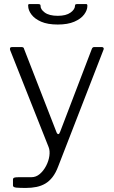

<svg xmlns="http://www.w3.org/2000/svg" viewBox="-20 -762 561 947"><path d="M107 165Q78 165 61 163.5Q44 162 44 153V124Q44 117 49.5 114.5Q55 112 73 112H135Q158 112 176.5 96Q195 80 207.5 56Q220 32 223.5 7Q227 -18 220 -36L30 -515Q28 -521 30 -525.5Q32 -530 40 -530H85Q91 -530 94.5 -528Q98 -526 99 -520L259 -109Q263 -100 268 -100.5Q273 -101 277 -113L433 -521Q435 -526 438 -528Q441 -530 446 -530H482Q488 -530 490.5 -526Q493 -522 491 -518L267 59Q255 91 239 111.5Q223 132 203.5 143.5Q184 155 160 160Q136 165 107 165ZM265 -641Q215 -641 183 -655Q151 -669 135 -690.5Q119 -712 119 -733Q118 -738 120 -740Q122 -742 125 -742H166Q173 -742 176.5 -740.5Q180 -739 180 -734Q179 -716 201 -700Q223 -684 265 -684ZM265 -641V-684Q306 -684 328 -700Q350 -716 350 -734Q350 -739 353 -740.5Q356 -742 363 -742H405Q408 -742 409.5 -740Q411 -738 411 -733Q411 -712 395 -690.5Q379 -669 346.5 -655Q314 -641 265 -641Z"/></svg>

Font: Libre Franklin Light
Style: Regular
Weight: 300
Designer: Pablo Impallari, Rodrigo Fuenzalida, Nhung Nguyen
Foundry: Impallari Type
Version: Version 3.000